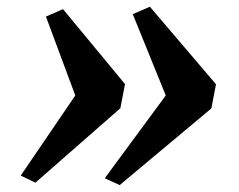

<svg xmlns="http://www.w3.org/2000/svg" viewBox="-20 -582 691 556"><path d="M326.5 -46 283.5 -66 460 -305.5 364.5 -541 414 -562.5 605.5 -338 592 -268ZM82.5 -53 40 -73.5 198 -305.5 113 -534 162.5 -555.5 342 -338.5 328.5 -268.5Z"/></svg>

Font: Merriweather 72pt Black
Style: Italic
Weight: 900
Italic angle: -7.8°
Version: Version 2.101